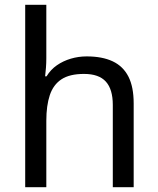

<svg xmlns="http://www.w3.org/2000/svg" viewBox="-20 -780 658 800"><path d="M173 -537Q173 -518 171.5 -498Q170 -478 168 -462H174Q191 -490 217 -508Q243 -526 275 -535.5Q307 -545 341 -545Q406 -545 449.5 -524.5Q493 -504 515 -461Q537 -418 537 -349V0H450V-343Q450 -408 421 -440Q392 -472 330 -472Q270 -472 236 -449.5Q202 -427 187.5 -383.5Q173 -340 173 -277V0H85V-760H173Z"/></svg>

Font: guzrati15
Style: Regular
Weight: 400
Designer: Jelle Bosma - Monotype Design Team
Foundry: Monotype Imaging Inc.
Version: Version 2.006